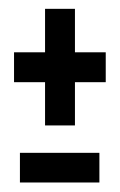

<svg xmlns="http://www.w3.org/2000/svg" viewBox="-20 -482 266 424"><path d="M79.5 -205H145.5V-300.5H213.5V-366.5H145.5V-462.5H79.5V-366.5H11V-300.5H79.5ZM24 -79H199.5V-144.5H24Z"/></svg>

Font: Anybody ExtraCondensed Medium
Style: Regular
Weight: 500
Width: 2
Version: Version 1.113;gftools[0.9.25]